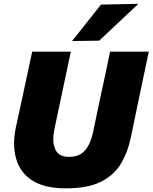

<svg xmlns="http://www.w3.org/2000/svg" viewBox="-20 -988 812 1022"><path d="M330.5 14.5Q215.5 14.5 150.5 -28.2Q85.5 -71 65.5 -144.5Q55 -182.5 55 -225Q55 -264.5 64 -308Q69.5 -334 79.5 -379.5Q89.5 -424.5 100 -473.5Q115 -544 126.8 -599Q138.5 -654 151.5 -713H357Q344.5 -654.5 333 -599.5Q321.5 -544.5 306.5 -474.5L269.5 -300Q263.5 -272 263.5 -248Q263.5 -217.5 273.5 -194.5Q291.5 -153 346 -153Q402.5 -153 432 -186.8Q461.5 -220.5 474.5 -280.5L515 -473Q530 -542.5 542 -598.5Q554 -654.5 566 -713H772Q760 -655 748.2 -599.5Q736.5 -544 721.5 -473.5Q712.5 -431 703.5 -387Q694.5 -343 687 -307Q679 -270.5 675 -250.5Q658.5 -173 621.2 -113Q584 -53 514.5 -19.2Q445 14.5 330.5 14.5ZM363.5 -769.5Q402.5 -819 441 -867Q479 -915 517.5 -963.5L716.5 -967.5Q662.5 -916.5 610 -867.5Q557.5 -818 508 -771.5Z"/></svg>

Font: Heraclito ExtraBold
Style: Italic
Weight: 800
Italic angle: -12°
Designer: Kostas Bartsokas (font) & Cristiano Sobral (main changes)
Foundry: Kostas Bartsokas (font) & Cristiano Sobral (main changes)
Version: Version 1.00;July 8, 2020;FontCreator 13.0.0.2655 64-bit